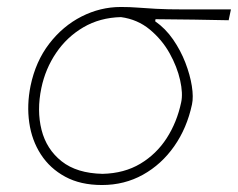

<svg xmlns="http://www.w3.org/2000/svg" viewBox="-20 -521 682 550"><path d="M272 9Q210.5 9 166.8 -14.8Q123 -38.5 97 -78.8Q71 -119 63.8 -169.8Q56.5 -220.5 67.5 -275Q82 -345 121 -395.8Q160 -446.5 213.8 -473.8Q267.5 -501 326 -501Q353 -501 374.5 -499.2Q396 -497.5 426.5 -495.8Q457 -494 510.5 -494H641.5L635 -463Q587.5 -464 535.8 -464.8Q484 -465.5 425.5 -466L424.5 -460Q454 -439.5 475.8 -408Q497.5 -376.5 511 -341.5Q524.5 -306.5 529.5 -274.8Q534.5 -243 530 -222Q515.5 -154 479 -102Q442.5 -50 389.5 -20.5Q336.5 9 272 9ZM274 -23Q336 -24.5 382 -52Q428 -79.5 457.5 -125.2Q487 -171 499 -228Q504.5 -253 496 -291.2Q487.5 -329.5 465.8 -368.5Q444 -407.5 409 -436.5Q374 -465.5 326.5 -472Q266 -470.5 218.8 -442.8Q171.5 -415 140.8 -369.5Q110 -324 98.5 -269Q85 -204.5 99 -149Q113 -93.5 156.5 -59Q200 -24.5 274 -23Z"/></svg>

Font: Commissioner Loud Thin
Style: Italic
Weight: 100
Italic angle: -12°
Designer: Kostas Bartsokas
Foundry: Kostas Bartsokas
Version: Version 1.000; ttfautohint (v1.8.3)